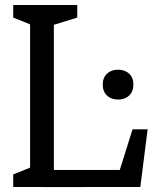

<svg xmlns="http://www.w3.org/2000/svg" viewBox="-20 -750 660 770"><path d="M392 -410.8Q392 -438.5 409.1 -454.5Q426.2 -470.5 453.5 -470.5Q480.8 -470.5 497.9 -454.5Q515 -438.5 515 -410.8Q515 -383 497.9 -366.8Q480.8 -350.7 453.5 -350.7Q426.2 -350.7 409.1 -366.8Q392 -383 392 -410.8ZM33 -50.5 120.7 -85.8 100.7 -47.2V-691.7L120.7 -644.2L33 -679.5V-730H289.8V-679.5L176 -644.2L196 -694.7V0H33ZM149 -68.5H489.3L454.5 -49.5L511.5 -231.3H572L542.8 -0.2L148 0.3Z"/></svg>

Font: Monaspace Xenon Var
Style: Regular
Weight: 400
Designer: Riley Cran and the Lettermatic Team
Version: Version 1.000 (Monaspace Xenon Var)